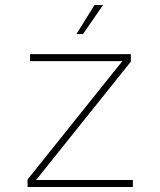

<svg xmlns="http://www.w3.org/2000/svg" viewBox="-20 -746 640 766"><path d="M90 0V-30L468 -502H100V-530H502V-500L124 -28H510V0ZM285 -610 357 -726H391L311 -610Z"/></svg>

Font: Geist Mono Thin
Style: Regular
Weight: 100
Monospace: yes
Designer: Basement.studio, Andrés Briganti, Mateo Zaragoza
Foundry: Basement.studio, Vercel, Andrés Briganti, Guido Ferreyra, Mateo Zaragoza
Version: Version 1.500; ttfautohint (v1.8.4.7-5d5b)